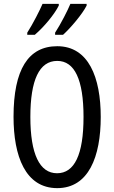

<svg xmlns="http://www.w3.org/2000/svg" viewBox="-20 -963 590 993"><path d="M428 -934V-943H344C332 -913 294 -838 265 -794V-783H306C344 -817 406 -890 428 -934ZM284 -934V-943H200C186 -910 151 -841 121 -794V-783H160C208 -824 261 -888 284 -934ZM501 -358C501 -563 438 -724 276 -724C126 -724 50 -603 50 -359C50 -156 111 10 276 10C438 10 501 -152 501 -358ZM137 -358C137 -549 183 -648 276 -648C366 -648 412 -551 412 -358C412 -163 365 -67 275 -67C185 -67 137 -166 137 -358Z"/></svg>

Font: Noto Sans Devanagari ExtraCondensed
Style: Regular
Weight: 400
Width: 2
Designer: Jelle Bosma - Monotype Design Team
Foundry: Monotype Imaging Inc.
Version: Version 2.004